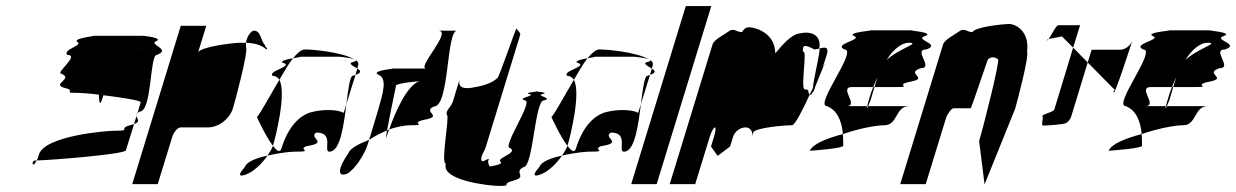

<svg xmlns="http://www.w3.org/2000/svg" viewBox="-20 -795 4075 633"><path d="M183 -552C221 -535 155 -520 187 -507C238 -495 185 -489 227 -489C242 -489 275 -487 306 -483C307 -457 309 -442 318 -472L321 -481C377 -474 444 -464 444 -458L433 -421C435 -423 436 -425 440 -427C482 -427 473 -614 497 -614C545 -632 475 -646 492 -658C526 -671 446 -677 454 -677H284C309 -677 225 -671 233 -658C260 -646 184 -632 202 -614C245 -614 159 -552 183 -552ZM97 -266C81 -266 87 -236 101 -266ZM101 -266C148 -267 387 -286 395 -299L422 -386C419 -385 413 -383 408 -382C367 -370 417 -364 358 -364C333 -364 127 -348 108 -285C106 -277 104 -271 101 -266ZM435 -636C437 -637 440 -637 442 -637C448 -637 444 -637 435 -636ZM422 -386C445 -394 431 -403 430 -413ZM430 -413 433 -421C431 -418 430 -416 430 -413Z M416 -188H500L548 -344C553 -360 566 -375 576 -375H666C701 -375 737 -403 748 -438C753 -454 800 -627 791 -640V-654H773C745 -654 639 -640 633 -622L660 -710H576ZM791 -654C819 -653 842 -647 858 -632C866 -638 852 -638 854 -646C839 -660 841 -694 817 -694C810 -694 794 -678 791 -654Z M827 -409C827 -409 856 -345 880 -314L881 -318C886 -335 926 -486 901 -532C869 -478 838 -420 827 -409ZM787 -244C761 -216 770 -210 796 -222C818 -231 844 -256 862 -282C825 -274 793 -262 787 -244ZM879 -545C888 -545 896 -540 901 -532C917 -559 931 -584 946 -603C928 -600 907 -595 910 -589C955 -577 861 -562 879 -545ZM946 -603C966 -607 983 -608 960 -608H1100C1097 -608 1137 -605 1149 -599C1104 -625 1005 -632 985 -632C974 -632 961 -621 946 -603ZM862 -282C910 -293 944 -295 952 -295C1018 -295 960 -301 990 -313C1068 -325 994 -340 1023 -358C1084 -358 1044 -295 1066 -295C1102 -295 1113 -381 1122 -452L1113 -423C1094 -434 1043 -436 1002 -424C966 -412 930 -377 908 -306C903 -290 893 -297 880 -314C876 -304 869 -293 862 -282ZM1138 -589C1131 -583 1147 -576 1158 -569L1161 -580C1163 -587 1160 -592 1153 -597C1155 -595 1152 -592 1138 -589ZM1149 -599C1150 -598 1152 -598 1153 -597C1152 -598 1151 -598 1149 -599ZM1143 -545C1134 -545 1128 -502 1122 -452L1152 -548ZM1152 -548C1174 -556 1169 -562 1158 -569Z M1128 -289C1095 -241 1090 -210 1124 -222C1149 -235 1182 -286 1192 -318L1197 -334C1161 -320 1133 -305 1128 -289ZM1225 -550C1259 -538 1243 -490 1226 -430L1197 -334C1215 -346 1237 -357 1256 -365C1263 -402 1277 -473 1286 -514C1298 -521 1334 -525 1363 -527C1323 -516 1283 -426 1263 -368C1286 -377 1317 -382 1329 -382C1398 -382 1326 -388 1378 -400C1446 -412 1369 -426 1411 -444C1462 -444 1451 -694 1487 -694H1424C1475 -694 1350 -569 1386 -569H1272C1289 -569 1205 -563 1225 -550ZM1282 -509C1282 -510 1283 -511 1283 -512ZM1256 -365C1252 -341 1251 -332 1257 -352C1259 -357 1261 -362 1263 -368C1261 -367 1258 -366 1256 -365Z M1454 -416C1462 -404 1432 -255 1450 -255C1433 -200 1594 -182 1625 -182C1673 -182 1627 -188 1674 -200C1721 -212 1671 -227 1706 -244C1738 -244 1743 -464 1773 -464C1807 -472 1743 -479 1769 -485C1788 -489 1762 -492 1750 -493C1739 -492 1709 -489 1725 -485C1749 -479 1682 -472 1710 -464C1742 -464 1632 -307 1662 -307C1689 -290 1616 -275 1630 -262C1640 -254 1612 -249 1594 -246C1594 -250 1585 -258 1592 -271C1582 -271 1570 -256 1567 -268C1564 -280 1577 -295 1582 -312L1695 -680C1697 -688 1685 -695 1683 -701C1682 -707 1625 -538 1620 -538C1606 -524 1580 -513 1542 -507C1514 -501 1486 -503 1496 -536L1473 -460C1468 -443 1446 -428 1454 -416ZM1750 -493C1755 -494 1757 -494 1750 -494C1743 -494 1745 -494 1750 -493Z M1798 -409C1798 -409 1827 -345 1851 -314L1852 -318C1857 -335 1897 -486 1872 -532C1840 -478 1809 -420 1798 -409ZM1758 -244C1732 -216 1741 -210 1767 -222C1789 -231 1815 -256 1833 -282C1796 -274 1764 -262 1758 -244ZM1850 -545C1859 -545 1867 -540 1872 -532C1888 -559 1902 -584 1917 -603C1899 -600 1878 -595 1881 -589C1926 -577 1832 -562 1850 -545ZM1917 -603C1937 -607 1954 -608 1931 -608H2071C2068 -608 2108 -605 2120 -599C2075 -625 1976 -632 1956 -632C1945 -632 1932 -621 1917 -603ZM1833 -282C1881 -293 1915 -295 1923 -295C1989 -295 1931 -301 1961 -313C2039 -325 1965 -340 1994 -358C2055 -358 2015 -295 2037 -295C2073 -295 2084 -381 2093 -452L2084 -423C2065 -434 2014 -436 1973 -424C1937 -412 1901 -377 1879 -306C1874 -290 1864 -297 1851 -314C1847 -304 1840 -293 1833 -282ZM2109 -589C2102 -583 2118 -576 2129 -569L2132 -580C2134 -587 2131 -592 2124 -597C2126 -595 2123 -592 2109 -589ZM2120 -599C2121 -598 2123 -598 2124 -597C2123 -598 2122 -598 2120 -599ZM2114 -545C2105 -545 2099 -502 2093 -452L2123 -548ZM2123 -548C2145 -556 2140 -562 2129 -569Z M2061 -188H2145L2325 -775H2241Z M2188 -188H2272L2320 -344C2325 -360 2333 -375 2337 -375C2341 -375 2339 -361 2334 -344L2324 -312L2346 -281L2387 -312L2397 -344C2402 -361 2420 -375 2438 -375C2454 -375 2464 -360 2459 -344L2464 -360C2477 -374 2562 -382 2591 -382C2601 -382 2626 -432 2649 -482C2641 -494 2651 -500 2634 -500C2617 -500 2644 -637 2627 -624C2626 -648 2632 -649 2665 -632C2670 -632 2676 -634 2681 -635C2689 -682 2651 -693 2618 -685C2591 -685 2555 -642 2536 -619C2535 -662 2511 -685 2481 -698C2445 -710 2438 -707 2426 -689C2409 -689 2399 -704 2383 -692C2367 -680 2334 -665 2329 -648ZM2681 -634C2688 -639 2661 -530 2660 -505C2657 -497 2652 -490 2649 -482C2650 -480 2655 -483 2659 -490C2660 -491 2662 -494 2665 -499L2663 -498L2664 -500H2665C2667 -504 2667 -509 2670 -515C2684 -548 2700 -591 2697 -580C2700 -589 2698 -585 2692 -573C2700 -595 2705 -612 2705 -612C2715 -644 2698 -639 2681 -635ZM2665 -499C2665 -499 2665 -500 2665 -500C2665 -500 2665 -499 2665 -499Z M2650 -298C2664 -299 2767 -306 2760 -316C2760 -329 2760 -341 2759 -353C2706 -339 2660 -321 2650 -298ZM2707 -445C2739 -432 2755 -398 2759 -353C2814 -372 2869 -382 2895 -382C2941 -382 2931 -445 2977 -445H2842C2839 -437 2836 -433 2839 -445H2770C2815 -445 2743 -508 2789 -508H2859C2863 -519 2868 -530 2873 -541L2863 -508H2933C2996 -508 2922 -514 2983 -526C3045 -538 2963 -552 3015 -570C3061 -570 2988 -632 3034 -632C3086 -650 2992 -664 3029 -676C3067 -689 2962 -695 2990 -695H2846C2874 -695 2767 -689 2796 -676C2826 -664 2725 -650 2764 -632C2810 -632 2662 -445 2707 -445ZM2847 -474C2843 -460 2840 -451 2839 -445H2842C2845 -453 2850 -464 2850 -464L2863 -508H2859C2854 -496 2850 -485 2847 -474ZM2903 -597C2923 -630 2951 -654 2976 -654C3018 -654 2943 -635 2903 -597Z M2948 -188H3032L3099 -406C3104 -421 3117 -438 3124 -438H3180C3183 -438 3238 -607 3238 -600C3247 -608 3258 -608 3270 -600C3279 -600 3221 -372 3208 -330L3226 -187L3327 -437C3332 -454 3374 -612 3366 -624C3375 -692 3329 -716 3306 -716C3292 -716 3195 -707 3186 -689C3169 -689 3159 -704 3143 -692C3127 -680 3094 -665 3089 -648Z M3431 -662C3432 -661 3435 -663 3437 -666C3434 -665 3430 -663 3431 -662ZM3437 -666C3446 -669 3465 -671 3481 -675L3518 -638L3541 -712H3469C3462 -712 3446 -678 3437 -666ZM3417 -412C3421 -406 3411 -381 3419 -381C3428 -381 3487 -384 3496 -390C3504 -396 3510 -404 3512 -412L3566 -589L3518 -638L3456 -434C3453 -425 3413 -418 3417 -412ZM3566 -589 3654 -500C3662 -500 3647 -497 3652 -490C3656 -484 3709 -647 3713 -661C3707 -644 3689 -631 3673 -631H3579ZM3713 -662C3713 -662 3713 -661 3713 -661C3713 -661 3713 -662 3713 -662Z M3635 -298C3649 -299 3752 -306 3745 -316C3745 -329 3745 -341 3744 -353C3691 -339 3645 -321 3635 -298ZM3692 -445C3724 -432 3740 -398 3744 -353C3799 -372 3854 -382 3880 -382C3926 -382 3916 -445 3962 -445H3827C3824 -437 3821 -433 3824 -445H3755C3800 -445 3728 -508 3774 -508H3844C3848 -519 3853 -530 3858 -541L3848 -508H3918C3981 -508 3907 -514 3968 -526C4030 -538 3948 -552 4000 -570C4046 -570 3973 -632 4019 -632C4071 -650 3977 -664 4014 -676C4052 -689 3947 -695 3975 -695H3831C3859 -695 3752 -689 3781 -676C3811 -664 3710 -650 3749 -632C3795 -632 3647 -445 3692 -445ZM3832 -474C3828 -460 3825 -451 3824 -445H3827C3830 -453 3835 -464 3835 -464L3848 -508H3844C3839 -496 3835 -485 3832 -474ZM3888 -597C3908 -630 3936 -654 3961 -654C4003 -654 3928 -635 3888 -597Z"/></svg>

Font: bitstorm
Style: maxcnobl
Weight: 400
Version: Version 0.2